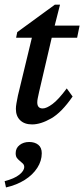

<svg xmlns="http://www.w3.org/2000/svg" viewBox="-25 -532 365 833"><path d="M290 -113.3Q242.2 -43.9 196.8 -18.1Q151.4 7.8 114.3 7.8Q81.1 7.8 62.5 -10.3Q43.9 -28.3 43.9 -59.6Q43.9 -70.3 46.4 -84Q48.8 -97.7 52.7 -117.2L113.3 -368.2H44.9L49.8 -392.6L212.9 -511.7H235.4L205.1 -392.6L144.5 -132.8Q140.6 -115.2 138.7 -105.5Q136.7 -95.7 136.7 -87.9Q136.7 -61.5 160.2 -61.5Q176.8 -61.5 202.6 -80.6Q228.5 -99.6 264.6 -148.4ZM159.2 -368.2 169.9 -420.9H320.3L309.6 -368.2ZM1 281.2 -4.9 253.9Q37.1 243.2 58.6 226.1Q80.1 209 80.1 192.4Q80.1 183.6 74.2 177.7Q68.4 171.9 61.5 166.5Q54.7 161.1 48.8 153.8Q43 146.5 43 132.8Q43 110.4 60.1 97.2Q77.1 84 101.6 84Q126 84 141.1 96.2Q156.2 108.4 156.2 132.8Q156.2 166 136.7 196.3Q117.2 226.6 82.5 248.5Q47.9 270.5 1 281.2Z"/></svg>

Font: Crimson Pro Medium
Style: Italic
Weight: 500
Italic angle: -12°
Designer: Jacques Le Bailly
Foundry: Baron von Fonthausen
Version: Version 1.003